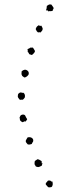

<svg xmlns="http://www.w3.org/2000/svg" viewBox="-20 -792 295 859"><path d="M215.8 -743.2Q204.1 -741.2 201.7 -742.2Q199.2 -743.2 198.2 -740.2Q195.3 -742.2 193.4 -744.6Q191.4 -747.1 185.5 -745.1Q189.5 -753.9 189.5 -765.6Q194.3 -768.6 198.2 -771Q202.1 -773.4 210 -771.5Q214.8 -763.7 217.3 -761.2Q219.7 -758.8 219.7 -754.9Q219.7 -752 217.3 -749.5Q214.8 -747.1 215.8 -743.2ZM166 -676.8Q167 -671.9 168.9 -669.4Q170.9 -667 170.9 -663.1Q170.9 -657.2 167.5 -653.8Q164.1 -650.4 161.1 -646.5Q158.2 -648.4 154.8 -647.5Q151.4 -646.5 149.4 -647.5Q143.6 -652.3 142.6 -655.8Q141.6 -659.2 139.6 -662.1Q143.6 -672.9 146.5 -674.3Q149.4 -675.8 151.4 -678.7Q156.2 -677.7 158.7 -676.8Q161.1 -675.8 166 -676.8ZM136.7 -563.5Q134.8 -556.6 130.9 -553.2Q127 -549.8 123 -545.9Q115.2 -548.8 113.3 -548.8Q111.3 -548.8 110.4 -550.8Q107.4 -558.6 103.5 -559.6Q105.5 -565.4 104 -566.4Q102.5 -567.4 103.5 -572.3Q106.4 -574.2 109.9 -575.2Q113.3 -576.2 115.2 -579.1Q118.2 -578.1 121.6 -579.1Q125 -580.1 127.9 -578.1Q129.9 -575.2 132.3 -571.3Q134.8 -567.4 136.7 -563.5ZM88.9 -445.3Q80.1 -452.1 79.6 -452.1Q79.1 -452.1 79.1 -453.1Q75.2 -460 76.2 -463.4Q77.1 -466.8 76.2 -471.7Q79.1 -473.6 80.6 -475.6Q82 -477.5 85.9 -478.5Q93.8 -482.4 102.1 -476.6Q110.4 -470.7 108.4 -460Q107.4 -456.1 101.1 -450.7Q94.7 -445.3 88.9 -445.3ZM82 -345.7Q78.1 -346.7 74.2 -345.7Q70.3 -344.7 67.4 -346.7Q59.6 -355.5 59.6 -360.8Q59.6 -366.2 60.5 -369.1Q61.5 -373 64.5 -374.5Q67.4 -376 69.3 -377.9Q74.2 -378.9 77.6 -377.4Q81.1 -376 85 -377Q88.9 -374 90.8 -368.7Q92.8 -363.3 90.8 -355.5Q84 -346.7 82 -345.7ZM101.6 -258.8Q99.6 -253.9 97.7 -252.4Q95.7 -251 94.7 -248Q89.8 -250 87.9 -248.5Q85.9 -247.1 82 -245.1Q73.2 -248 69.3 -254.9Q69.3 -261.7 67.4 -265.6Q70.3 -275.4 75.7 -277.8Q81.1 -280.3 85.9 -279.3Q90.8 -278.3 92.8 -274.9Q94.7 -271.5 96.7 -266.6ZM105.5 -177.7Q117.2 -179.7 124 -173.8Q130.9 -168 127.9 -158.2Q123 -151.4 123 -149.9Q123 -148.4 121.1 -147.5Q119.1 -146.5 113.3 -145.5Q107.4 -144.5 103.5 -146.5Q97.7 -153.3 96.2 -155.8Q94.7 -158.2 95.7 -164.1Q101.6 -173.8 102.5 -175.8Q103.5 -177.7 105.5 -177.7ZM170.9 -61.5Q167 -54.7 167 -50.8Q154.3 -43.9 150.4 -44.4Q146.5 -44.9 140.6 -46.9Q138.7 -48.8 134.8 -56.6Q133.8 -61.5 135.7 -71.3Q141.6 -76.2 144 -76.7Q146.5 -77.1 144.5 -79.1Q151.4 -80.1 156.2 -77.1Q161.1 -74.2 166 -71.3Q167 -68.4 166.5 -64Q166 -59.6 170.9 -61.5ZM213.9 19.5Q216.8 26.4 215.8 34.2Q214.8 42 210 44.9Q195.3 48.8 192.4 42Q183.6 33.2 184.6 31.2Q185.5 29.3 185.5 26.4Q190.4 22.5 192.4 18.6Q194.3 14.6 203.1 15.6Q207 16.6 208.5 19Q210 21.5 213.9 19.5Z"/></svg>

Font: Codystar
Style: Light
Weight: 300
Version: Version 1.000